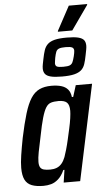

<svg xmlns="http://www.w3.org/2000/svg" viewBox="-62 -973 567 1020"><g transform="rotate(-5 221.5 -463.0)"><path d="M128 8Q90 8 65.5 -1.5Q41 -11 29.5 -34Q18 -57 18 -97Q18 -125 24 -164.5Q30 -204 40 -256Q56 -332 71.5 -383Q87 -434 106 -463.5Q125 -493 151.5 -505.5Q178 -518 215 -518Q246 -518 268 -511.5Q290 -505 303 -490Q316 -475 319 -449H326L345 -510H432L324 0H236L246 -67H240Q226 -36 207.5 -19.5Q189 -3 169 2.5Q149 8 128 8ZM171 -75Q190 -75 205.5 -81Q221 -87 232.5 -100.5Q244 -114 252 -135Q257 -149 264 -173Q271 -197 277.5 -226Q284 -255 290.5 -284Q297 -313 300.5 -338Q304 -363 304 -377Q304 -409 290.5 -421.5Q277 -434 246 -434Q222 -434 206 -429Q190 -424 179 -406.5Q168 -389 157.5 -353Q147 -317 135 -255Q124 -205 118 -173Q112 -141 112 -121Q112 -102 118 -92Q124 -82 137 -78.5Q150 -75 171 -75ZM277 -562Q238 -562 216.5 -567.5Q195 -573 186.5 -584.5Q178 -596 178 -613Q178 -624 180.5 -636.5Q183 -649 186 -664Q191 -690 197.5 -709.5Q204 -729 217.5 -741.5Q231 -754 255 -760Q279 -766 319 -766Q359 -766 380.5 -760.5Q402 -755 410.5 -744Q419 -733 419 -714Q419 -705 416.5 -692Q414 -679 411 -664Q406 -637 399.5 -617.5Q393 -598 379.5 -586Q366 -574 342 -568Q318 -562 277 -562ZM287 -613Q312 -613 322.5 -617.5Q333 -622 338 -633Q343 -644 348 -664Q350 -673 351.5 -680.5Q353 -688 353 -693Q353 -706 343.5 -711Q334 -716 309 -716Q285 -716 273.5 -711.5Q262 -707 257.5 -695.5Q253 -684 249 -664Q248 -655 246.5 -647.5Q245 -640 245 -635Q245 -622 254 -617.5Q263 -613 287 -613ZM275 -801 276 -806 345 -934H443L442 -929L352 -801Z"/></g></svg>

Font: Saira Condensed Medium
Style: Italic
Weight: 500
Width: 3
Italic angle: -12°
Designer: Hector Gatti with collaboration of the Omnibus-Type team
Foundry: Omnibus-Type
Version: Version 1.101